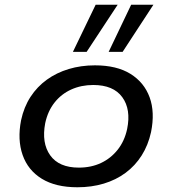

<svg xmlns="http://www.w3.org/2000/svg" viewBox="-20 -782 727 811"><path d="M307 9Q215 9 156.5 -27Q98 -63 75.5 -127.5Q53 -192 69 -274Q81 -330 109 -373Q137 -416 178 -445.5Q219 -475 270.5 -490.5Q322 -506 381 -506Q473 -506 531 -470Q589 -434 612 -371Q635 -308 618 -224Q606 -169 578.5 -125.5Q551 -82 510.5 -52Q470 -22 418.5 -6.5Q367 9 307 9ZM313 -74Q365 -74 406.5 -93.5Q448 -113 477 -149.5Q506 -186 517 -237Q534 -320 496.5 -371.5Q459 -423 374 -423Q323 -423 281 -404Q239 -385 210.5 -349Q182 -313 171 -262Q155 -178 192 -126Q229 -74 313 -74ZM439 -563 534 -762H628L498 -563ZM288 -563 384 -762H477L346 -563Z"/></svg>

Font: Nunito Sans 7pt SemiExpanded Medium
Style: Italic
Weight: 500
Width: 6
Italic angle: -9°
Designer: Vernon Adams
Foundry: Vernon Adams
Version: Version 3.101;gftools[0.9.27]